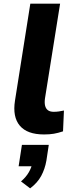

<svg xmlns="http://www.w3.org/2000/svg" viewBox="-20 -725 410 1051"><path d="M221 11Q129 11 88.5 -37Q48 -85 62 -174L146 -705H309L226 -185Q223 -162 227 -146Q231 -130 242.5 -121.5Q254 -113 274 -113Q289 -113 302.5 -115Q316 -117 330 -120L325 -6Q298 3 275 7Q252 11 221 11ZM145 306 95 268Q123 244 138 217.5Q153 191 157 167L182 185H82L100 68H247L234 154Q226 200 205.5 238Q185 276 145 306Z"/></svg>

Font: Nunito Sans 7pt ExtraBold
Style: Italic
Weight: 800
Italic angle: -9°
Designer: Vernon Adams
Foundry: Vernon Adams
Version: Version 3.101;gftools[0.9.27]